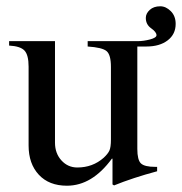

<svg xmlns="http://www.w3.org/2000/svg" viewBox="-20 -581 579 611"><path d="M259 -450H417Q437 -450 457.5 -455.5Q478 -461 478 -469Q478 -479 461 -491Q444 -503 444 -524Q444 -538 456.5 -549.5Q469 -561 490 -561Q508 -561 523.5 -545.5Q539 -530 539 -505Q539 -472 513.5 -452.5Q488 -433 446 -433H417V-107Q417 -72 428.5 -61Q440 -50 474 -50H480V-36Q402 -15 343 9L338 6V-76H336Q273 10 193 10Q136 10 103.5 -25Q71 -60 71 -118V-369Q71 -406 58 -420Q45 -434 9 -436V-450H155V-127Q155 -93 175.5 -70.5Q196 -48 226 -48Q275 -48 310 -79Q323 -91 328 -101.5Q333 -112 333 -137V-368Q333 -407 319 -418.5Q305 -430 259 -433Z"/></svg>

Font: STIX
Style: Regular
Weight: 400
Designer: MicroPress Inc., with final additions and corrections provided by Coen Hoffman, Elsevier (retired)
Version: Version 1.1.1